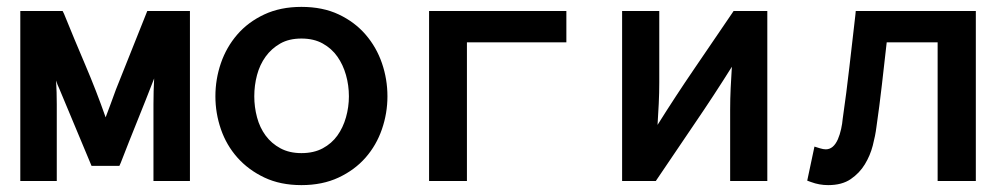

<svg xmlns="http://www.w3.org/2000/svg" viewBox="-20 -526 2898 558"><path d="M143 -292Q144 -274 144.5 -257Q145 -240 145 -223V0H39V-494H162L166 -486Q196 -412 228 -337Q260 -262 287 -185Q291 -195 294.5 -205Q298 -215 302 -225Q306 -235 309.5 -245.5Q313 -256 317 -266L408 -494H532V0H426V-223Q426 -242 426.5 -260.5Q427 -279 428 -298Q404 -236 379.5 -175.5Q355 -115 331 -53L327 -44H246L152 -269Q147 -279 143 -292Z M856 -81Q892 -81 918 -95Q944 -109 960.5 -132Q977 -155 985.5 -185Q994 -215 994 -246Q994 -278 985.5 -308Q977 -338 960.5 -361.5Q944 -385 918 -399.5Q892 -414 856 -414Q820 -414 794.5 -399.5Q769 -385 752 -361.5Q735 -338 727 -308Q719 -278 719 -246Q719 -215 727 -185Q735 -155 752 -132Q769 -109 795 -95Q821 -81 856 -81ZM856 -506Q918 -506 964.5 -484Q1011 -462 1042.5 -425.5Q1074 -389 1090 -342.5Q1106 -296 1106 -246Q1106 -197 1090 -150.5Q1074 -104 1042.5 -68Q1011 -32 964 -10Q917 12 856 12Q795 12 748.5 -10Q702 -32 670 -68Q638 -104 622 -150.5Q606 -197 606 -246Q606 -296 622 -342.5Q638 -389 669.5 -425.5Q701 -462 748 -484Q795 -506 856 -506Z M1227 0V-494H1626V-403H1337V0Z M2107 -332Q2055 -249 2000 -168.5Q1945 -88 1890 -6L1886 0H1788V-494H1896V-287Q1896 -256 1894.5 -225Q1893 -194 1891 -163Q1943 -246 1998 -326.5Q2053 -407 2108 -488L2112 -494H2210V0H2102V-208Q2102 -239 2103.5 -270Q2105 -301 2107 -332Z M2347 -100 2363 -95Q2373 -92 2380 -92Q2402 -92 2415 -121Q2421 -135 2424.5 -151Q2428 -167 2429 -180Q2440 -256 2448.5 -331Q2457 -406 2466 -483L2467 -494H2816V0H2705V-403H2557Q2550 -341 2543 -279.5Q2536 -218 2527 -156Q2524 -132 2516.5 -103Q2509 -74 2493.5 -48.5Q2478 -23 2452.5 -5.5Q2427 12 2387 12Q2361 12 2337 3L2326 -1Z"/></svg>

Font: Codetta
Style: Bold
Weight: 700
Designer: Ulrich Proeller
Foundry: PROSA GmbH
Version: Version 2.00;September 29, 2018;FontCreator 11.5.0.2427 64-b